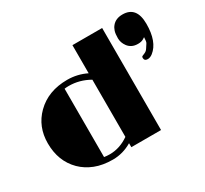

<svg xmlns="http://www.w3.org/2000/svg" viewBox="-143 -908 1201 1126"><g transform="rotate(-30 457.0 -345.5)"><path d="M454.1 -26.9Q393.1 9.3 325 9.3Q256.8 9.3 205.3 -11Q153.8 -31.2 117.2 -67.4Q41 -143.1 41 -264.2Q41 -376.5 116.2 -451.2Q196.3 -530.3 325.2 -530.3Q393.6 -530.3 454.1 -500.5V-690.9H655.3V0H454.1ZM315.4 -494.6Q300.3 -494.6 286.6 -492.7V-29.8Q304.2 -26.9 324.7 -26.9Q392.6 -26.9 454.1 -69.8V-457Q388.2 -494.6 315.4 -494.6ZM797.4 -700.2Q892.6 -700.2 892.6 -582.5Q892.6 -461.4 830.1 -412.1Q813 -398.9 796.4 -398.9Q773.4 -398.9 773.4 -420.4Q773.4 -428.2 778.8 -430.7L796.9 -438.5Q810.1 -444.3 817.9 -457L834.5 -482.4Q838.9 -488.8 839.6 -499Q840.3 -509.3 841.3 -521.5L830.6 -514.6Q815.9 -504.9 792 -504.9Q768.1 -504.9 751.5 -513.4Q734.9 -522 724.6 -536.1Q705.1 -562.5 705.1 -592.3Q705.1 -622.1 710.7 -639.9Q716.3 -657.7 727.5 -670.9Q752 -700.2 797.4 -700.2Z"/></g></svg>

Font: Limelight
Style: Regular
Weight: 400
Designer: Nicole Fally
Foundry: Nicole Fally
Version: Version 1.002